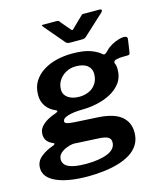

<svg xmlns="http://www.w3.org/2000/svg" viewBox="-170 -842 949 1113"><g transform="rotate(-15 305.0 -285.0)"><path d="M221 174Q100 174 31 143Q-38 112 -38 56Q-38 16 -7 -9.5Q24 -35 67 -50Q77 -53 79 -58Q81 -63 71 -66Q49 -76 37.5 -91Q26 -106 26 -130Q26 -156 42.5 -175Q59 -194 83.5 -207.5Q108 -221 131 -228Q142 -232 144.5 -236.5Q147 -241 137 -245Q101 -260 81 -288.5Q61 -317 61 -356Q61 -404 82.5 -438Q104 -472 140 -494.5Q176 -517 220.5 -527.5Q265 -538 312 -538Q384 -538 424.5 -522.5Q465 -507 485 -488Q492 -482 501 -488Q510 -494 517 -502Q532 -518 552 -529Q572 -540 592 -546.5Q612 -553 626 -553Q637 -553 643 -549.5Q649 -546 648 -534L638 -466Q637 -452 632.5 -447.5Q628 -443 619 -444Q604 -444 588 -443.5Q572 -443 564 -441Q530 -437 539 -416Q542 -410 543.5 -401.5Q545 -393 545 -381Q545 -334 521 -301.5Q497 -269 458.5 -248.5Q420 -228 375 -218.5Q330 -209 287 -209Q279 -209 260 -208Q241 -207 219.5 -203Q198 -199 182.5 -191Q167 -183 167 -169Q167 -160 180.5 -156Q194 -152 223 -150L365 -142Q459 -136 502 -100Q545 -64 545 -4Q545 39 525.5 70Q506 101 472.5 121Q439 141 397 152.5Q355 164 309.5 169Q264 174 221 174ZM229 101Q269 101 302 95.5Q335 90 358 80.5Q381 71 394 55.5Q407 40 407 19Q407 -2 391 -11.5Q375 -21 337 -23L185 -31Q166 -29 144 -20.5Q122 -12 106.5 2.5Q91 17 91 39Q91 70 124.5 85.5Q158 101 229 101ZM291 -285Q322 -285 348.5 -297Q375 -309 391 -333.5Q407 -358 407 -392Q407 -423 383.5 -442Q360 -461 314 -461Q283 -461 256.5 -447Q230 -433 213.5 -408.5Q197 -384 197 -351Q197 -322 222.5 -303.5Q248 -285 291 -285ZM424 -738Q430 -744 434.5 -743.5Q439 -743 447 -743H533Q543 -743 545 -737.5Q547 -732 539 -724L415 -610Q410 -606 404.5 -604Q399 -602 390 -602H317Q305 -602 298.5 -607Q292 -612 288 -618L193 -730Q188 -737 186.5 -740Q185 -743 193 -743H274Q282 -743 287 -740.5Q292 -738 295 -731L340 -678Q349 -666 354 -670Q359 -674 369 -685Z"/></g></svg>

Font: Libre Franklin Thin
Style: Bold Italic
Weight: 700
Italic angle: -8°
Version: Version 3.000